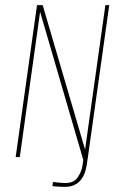

<svg xmlns="http://www.w3.org/2000/svg" viewBox="-20 -611 473 747"><path d="M232 116Q213 116 198 114.5Q183 113 184 113L186 97Q197 98 209 99.5Q221 101 235 101Q267 101 282 79.5Q297 58 301 33L304 11L136 -565L57 0H41L124 -591H146L311 -29L390 -591H405L322 0L317 33Q311 72 290 94Q269 116 232 116Z"/></svg>

Font: Alumni Sans Pinstripe
Style: Italic
Weight: 400
Italic angle: -8°
Designer: Robert E. Leuschke
Foundry: Robert E. Leuschke
Version: Version 1.010; ttfautohint (v1.8.4.7-5d5b)